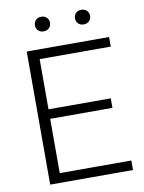

<svg xmlns="http://www.w3.org/2000/svg" viewBox="-95 -944 759 1010"><g transform="rotate(-10 284.5 -439.0)"><path d="M89.8 0ZM482.4 -340.8H149.9V-50.8H532.2V0H89.8V-710.9H529.8V-659.7H149.9V-391.6H482.4ZM156.2 -838.4Q156.2 -855 167 -866.5Q177.7 -877.9 196.3 -877.9Q214.8 -877.9 225.8 -866.5Q236.8 -855 236.8 -838.4Q236.8 -822.3 225.8 -811Q214.8 -799.8 196.3 -799.8Q177.7 -799.8 167 -811Q156.2 -822.3 156.2 -838.4ZM370.1 -837.9Q370.1 -854.5 380.9 -866Q391.6 -877.4 410.2 -877.4Q428.7 -877.4 439.7 -866Q450.7 -854.5 450.7 -837.9Q450.7 -821.8 439.7 -810.5Q428.7 -799.3 410.2 -799.3Q391.6 -799.3 380.9 -810.5Q370.1 -821.8 370.1 -837.9Z"/></g></svg>

Font: Roboto Light
Style: Regular
Weight: 300
Designer: Google
Version: Version 2.134; 2016; ttfautohint (v1.6)